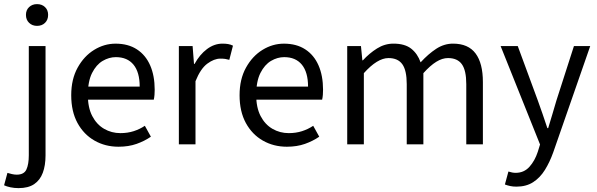

<svg xmlns="http://www.w3.org/2000/svg" viewBox="-60 -714 2952 950"><path d="M31.7 216.8Q10.7 216.8 -8.1 212.8Q-27 208.8 -39.8 202.8L-23.2 141.4Q-13.6 144.4 -1.1 147.3Q11.5 150.2 22.6 150.2Q59.1 150.2 70.8 124.4Q82.5 98.6 82.5 54.5V-486H165.3V54.8Q165.3 104.5 151.8 140.8Q138.3 177.2 109.2 197Q80 216.8 31.7 216.8ZM123.2 -586Q99.6 -586 84 -601Q68.4 -616 68.4 -640.4Q68.4 -664.2 84 -678.9Q99.6 -693.6 123.2 -693.6Q147.6 -693.6 162.8 -678.9Q178.1 -664.2 178.1 -640.4Q178.1 -616 162.8 -601Q147.6 -586 123.2 -586Z M526.4 12Q460.8 12 407.7 -18.3Q354.5 -48.6 323.4 -105.5Q292.4 -162.5 292.4 -242.9Q292.4 -322.1 324.1 -379.2Q355.7 -436.4 405.8 -467.2Q455.8 -498 511.9 -498Q574.3 -498 617.5 -469.7Q660.8 -441.5 683.1 -390.3Q705.4 -339.2 705.4 -270Q705.4 -257.5 704.5 -245.2Q703.6 -232.9 700.9 -220.8H351.3V-285.6H631.2Q631.2 -356.4 600.7 -393.9Q570.1 -431.3 513.1 -431.3Q479.7 -431.3 448 -412.7Q416.3 -394 395.5 -352.8Q374.7 -311.5 374.7 -243.7Q374.7 -181.8 396.4 -139.9Q418.2 -98 455.1 -76.6Q491.9 -55.3 535.7 -55.3Q571.2 -55.3 601.4 -65Q631.7 -74.8 656.7 -91.6L686.6 -37.7Q655.3 -16 615.7 -2Q576.1 12 526.4 12Z M825 0V-486.1H893L899.9 -397.6H902.6Q928.1 -444.1 964.1 -471.1Q1000.1 -498.1 1040.9 -498.1Q1056.9 -498.1 1069.2 -495.9Q1081.5 -493.7 1092.7 -488.1L1074.6 -417.9Q1064.2 -420.9 1054.8 -422.4Q1045.3 -423.9 1030.2 -423.9Q999.4 -423.9 965.8 -399.1Q932.2 -374.3 907.3 -312.1V0Z M1359.4 12Q1293.8 12 1240.7 -18.3Q1187.5 -48.6 1156.4 -105.5Q1125.4 -162.5 1125.4 -242.9Q1125.4 -322.1 1157.1 -379.2Q1188.7 -436.4 1238.8 -467.2Q1288.8 -498 1344.9 -498Q1407.3 -498 1450.5 -469.7Q1493.8 -441.5 1516.1 -390.3Q1538.4 -339.2 1538.4 -270Q1538.4 -257.5 1537.5 -245.2Q1536.6 -232.9 1533.9 -220.8H1184.3V-285.6H1464.2Q1464.2 -356.4 1433.7 -393.9Q1403.1 -431.3 1346.1 -431.3Q1312.7 -431.3 1281 -412.7Q1249.3 -394 1228.5 -352.8Q1207.7 -311.5 1207.7 -243.7Q1207.7 -181.8 1229.4 -139.9Q1251.2 -98 1288.1 -76.6Q1324.9 -55.3 1368.7 -55.3Q1404.2 -55.3 1434.4 -65Q1464.7 -74.8 1489.7 -91.6L1519.6 -37.7Q1488.3 -16 1448.7 -2Q1409.1 12 1359.4 12Z M1658 0V-486.1H1726L1732.9 -415.6H1735.6Q1767.5 -450.3 1805.5 -474.2Q1843.5 -498.1 1886.9 -498.1Q1943 -498.1 1974.6 -473.2Q2006.2 -448.2 2021.1 -405.5Q2059.1 -446.9 2098.2 -472.5Q2137.4 -498.1 2181.4 -498.1Q2256.9 -498.1 2293.1 -449.5Q2329.3 -401 2329.3 -308V0H2247.1V-297.4Q2247.1 -365.6 2225.3 -396.1Q2203.5 -426.7 2156.6 -426.7Q2128.4 -426.7 2098.5 -408.2Q2068.7 -389.7 2034.8 -352V0H1952.5V-297.4Q1952.5 -365.6 1930.7 -396.1Q1909 -426.7 1862.1 -426.7Q1807.3 -426.7 1740.3 -352V0Z M2495.3 209.5Q2478.5 209.5 2464.3 206.5Q2450.2 203.5 2438.2 198.8L2455.6 134.7Q2465.1 137.7 2474.1 139.5Q2483.1 141.2 2491.4 141.2Q2532.7 141.2 2559.6 111.4Q2586.4 81.6 2601 36.9L2612.1 1L2417 -486.1H2501.8L2601 -217Q2612.6 -185.5 2624.7 -149.9Q2636.8 -114.3 2648.3 -80H2652.3Q2662.9 -113.5 2673.2 -149.2Q2683.6 -184.8 2693.2 -217L2779.8 -486.1H2860.4L2677.3 40Q2660.1 88.1 2636.3 126.5Q2612.5 165 2578.2 187.2Q2544 209.5 2495.3 209.5Z"/></svg>

Font: Source Sans 3 Variable
Style: Regular
Weight: 200
Designer: Paul D. Hunt
Foundry: Adobe Systems Incorporated
Version: Version 3.026